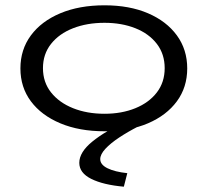

<svg xmlns="http://www.w3.org/2000/svg" viewBox="-20 -487 790 724"><path d="M374 8Q279 8 207.5 -22Q136 -52 96.5 -105Q57 -158 57 -229Q57 -300 96.5 -353.5Q136 -407 207.5 -437Q279 -467 374 -467Q468 -467 538 -437Q608 -407 647 -353.5Q686 -300 686 -229Q686 -158 647 -105Q608 -52 538 -22Q468 8 374 8ZM374 -58Q439 -58 490.5 -79Q542 -100 571.5 -138.5Q601 -177 601 -230Q601 -283 571.5 -321.5Q542 -360 490.5 -380.5Q439 -401 374 -401Q308 -401 255.5 -380.5Q203 -360 172.5 -321.5Q142 -283 142 -230Q142 -177 172.5 -138.5Q203 -100 255.5 -79Q308 -58 374 -58ZM460 166 447 217Q369 210 324 187.5Q279 165 279 127Q279 87 328 47Q377 7 460 -31L501 -10Q462 10 429.5 31.5Q397 53 377.5 74Q358 95 358 113Q358 134 385.5 147.5Q413 161 460 166Z"/></svg>

Font: Inconsolata ExtraExpanded
Style: Regular
Weight: 400
Width: 8
Monospace: yes
Designer: Raph Levien, Cyreal, Brenton Simpson
Foundry: Raph Levien, Cyreal, Google
Version: Version 3.000; ttfautohint (v1.8.2.53-6de2)